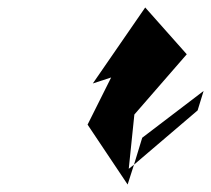

<svg xmlns="http://www.w3.org/2000/svg" viewBox="-20 -795 564 513"><path d="M228 -572 277 -588 214 -462 321 -302 338 -355 324 -344 339 -489 479 -650 368 -775ZM338 -355 360 -427 524 -552 508 -500Z"/></svg>

Font: bitstorm
Style: suextobl
Weight: 400
Version: Version 0.2